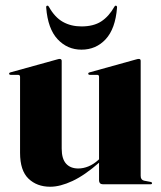

<svg xmlns="http://www.w3.org/2000/svg" viewBox="-20 -666 582 694"><path d="M338 -13.5V-83V-86V-388Q338 -392 336.2 -393.8Q334.5 -395.5 330.5 -395.5H304.5Q301.5 -395.5 300.2 -396.8Q299 -398 299 -400Q299 -402 300.5 -403Q302 -404 304 -404.5L469.5 -450.5Q474.5 -452 477 -452.5Q479.5 -453 482 -453Q485.5 -453 487 -451Q488.5 -449 488.5 -446V-30.5Q488.5 -23 491.5 -18.8Q494.5 -14.5 500.5 -13L524 -8.5Q527 -8 528.2 -6.8Q529.5 -5.5 529.5 -4Q529.5 -2 528.2 -1Q527 0 524.5 0H351.5Q345 0 341.5 -3.8Q338 -7.5 338 -13.5ZM52.5 -113.5V-388Q52.5 -392 50.5 -393.8Q48.5 -395.5 44.5 -395.5H18.5Q15.5 -395.5 14.2 -396.8Q13 -398 13 -400Q13 -402 14.5 -403Q16 -404 18 -404.5L184 -450.5Q189.5 -452 191.5 -452.5Q193.5 -453 196 -453Q199.5 -453 201.2 -451Q203 -449 203 -446V-129Q203 -92 218.8 -74.5Q234.5 -57 263 -57Q281 -57 299.5 -64.5Q318 -72 335 -87.5L353 -103.5L359.5 -96.5L340.5 -80Q286.5 -32.5 242 -11.8Q197.5 9 161.5 9Q113.5 9 83 -20.2Q52.5 -49.5 52.5 -113.5ZM274.5 -570.5Q318 -570.5 345.8 -588.5Q373.5 -606.5 393 -641Q395 -645.5 398.5 -645.5Q400.5 -645.5 402 -643.8Q403.5 -642 403 -638Q397 -562 362 -524.2Q327 -486.5 274.5 -486.5Q223.5 -486.5 188.2 -524.2Q153 -562 147 -638Q146.5 -642 147.8 -643.8Q149 -645.5 151.5 -645.5Q155 -645.5 157 -641Q178 -603.5 207.2 -587Q236.5 -570.5 274.5 -570.5Z"/></svg>

Font: Fraunces 120pt
Style: Bold
Weight: 700
Version: Version 1.000;[b76b70a41]